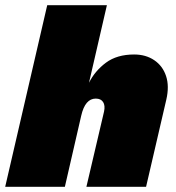

<svg xmlns="http://www.w3.org/2000/svg" viewBox="-40 -720 678 740"><path d="M-20 0 142 -700H372L303 -401Q326 -447 368.5 -478.5Q411 -510 477 -510Q522 -510 554.5 -488Q587 -466 600 -427Q613 -388 601 -336L523 0H293L361 -290Q366 -313 357.5 -326.5Q349 -340 329 -340Q288 -340 273 -274L210 0Z"/></svg>

Font: Work Sans Black
Style: Italic
Weight: 900
Italic angle: -13°
Designer: Wei Huang
Foundry: Wei Huang
Version: Version 2.009; ttfautohint (v1.8.3)